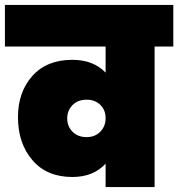

<svg xmlns="http://www.w3.org/2000/svg" viewBox="-31 -760 724 780"><path d="M321 -203Q355 -203 376.5 -225Q398 -247 398 -280Q398 -313 376.5 -334Q355 -355 321 -355Q285 -355 263.5 -333Q242 -311 242 -279Q242 -247 263.5 -225Q285 -203 321 -203ZM673 -571H597V0H398V-95Q348 -41 263 -41Q159 -41 100.5 -109.5Q42 -178 42 -284Q42 -386 100.5 -451.5Q159 -517 263 -517Q348 -517 398 -465V-571H-11V-740H673Z"/></svg>

Font: Poppins Black
Style: Regular
Weight: 900
Designer: Ninad Kale (Devanagari), Jonny Pinhorn (Latin)
Foundry: Indian Type Foundry
Version: Version 3.200;PS 1.000;hotconv 16.6.54;makeotf.lib2.5.65590